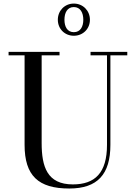

<svg xmlns="http://www.w3.org/2000/svg" viewBox="-20 -1040 766 1074"><path d="M303.5 -929.5C303.5 -878.5 342 -840 393 -840C444 -840 483 -878.5 483 -929.5C483 -980.5 444 -1020 393 -1020C342 -1020 303.5 -980.5 303.5 -929.5ZM340.5 -929.5C340.5 -968 356 -1000.5 393 -1000.5C430 -1000.5 446 -968 446 -929.5C446 -891.5 430 -860 393 -860C356 -860 340.5 -891.5 340.5 -929.5ZM28 -750V-730.5H117.5V-230C117.5 -57 194.5 14.5 367.5 14.5C525.5 14.5 597.5 -65 597.5 -230V-730.5H692V-750H486.5V-730.5H578.5V-230C578.5 -73 511.5 -8.5 387.5 -8.5C243.5 -8.5 213 -108 213 -240V-730.5H313V-750Z"/></svg>

Font: Bodoni* 11
Style: Regular
Weight: 400
Version: Version 2.3